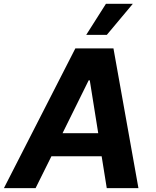

<svg xmlns="http://www.w3.org/2000/svg" viewBox="-42 -979 810 999"><path d="M143.1 0 225.5 -165.8H486.9L513.5 0H678.3L548.3 -727.3H350.1L-21.7 0ZM283.4 -285.9 419.4 -561.1H425.1L469.1 -285.9ZM406.6 -797.6H513.8L649.1 -959.2H509.2Z"/></svg>

Font: Margiela Sans
Style: Bold Italic
Weight: 700
Italic angle: -9.39999°
Designer: Stefan Endress, Andreas Faust
Version: Version 1.100;FEAKit 1.0